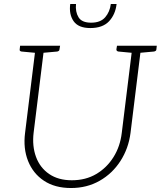

<svg xmlns="http://www.w3.org/2000/svg" viewBox="-20 -936 808 965"><path d="M337 9Q256 9 201 -27.5Q146 -64 121 -127Q96 -190 106 -268L160 -706H203L149 -269Q141 -202 161 -147.5Q181 -93 227 -61.5Q273 -30 341 -30Q411 -30 464 -61.5Q517 -93 550.5 -146.5Q584 -200 592 -268L646 -706H690L636 -268Q626 -190 585.5 -127Q545 -64 481 -27.5Q417 9 337 9ZM173 -706 163 -670 88 -677Q83 -678 80.5 -680.5Q78 -683 79 -688L81 -706ZM282 -706 279 -688Q279 -683 275.5 -680.5Q272 -678 268 -677L190 -670V-706ZM659 -706 649 -670 575 -677Q570 -678 567.5 -680.5Q565 -683 565 -688L568 -706ZM768 -706 766 -688Q766 -683 762.5 -680.5Q759 -678 754 -677L677 -670V-706ZM434 -795Q374 -795 350 -829.5Q326 -864 333 -916H362Q358 -877 374.5 -849.5Q391 -822 438 -822Q485 -822 508.5 -849Q532 -876 537 -916H566Q560 -863 528 -829Q496 -795 434 -795Z"/></svg>

Font: Aleo ExtraLight
Style: Italic
Weight: 250
Italic angle: -7°
Designer: Alessio Laiso
Foundry: Alessio Laiso
Version: Version 2.001;gftools[0.9.29]